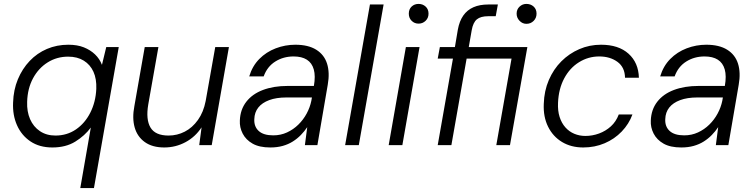

<svg xmlns="http://www.w3.org/2000/svg" viewBox="-20 -743 3864 983"><path d="M391 220 445 -90Q414 -48 365.5 -18Q317 12 248 12Q182 12 136 -19Q90 -50 67 -102Q44 -154 47 -218Q49 -283 71.5 -337Q94 -391 132 -431Q170 -471 220.5 -492.5Q271 -514 330 -514Q376 -514 409.5 -500.5Q443 -487 466.5 -464.5Q490 -442 502 -411L524 -502H588L461 220ZM264 -49Q323 -49 369 -80.5Q415 -112 442.5 -166.5Q470 -221 473 -288Q475 -339 458.5 -375.5Q442 -412 409 -432.5Q376 -453 329 -453Q271 -453 224 -423.5Q177 -394 149 -342Q121 -290 119 -222Q117 -172 134 -133Q151 -94 184.5 -71.5Q218 -49 264 -49Z M821 12Q760 12 721.5 -15.5Q683 -43 669.5 -90.5Q656 -138 668 -200L721 -502H791L739 -208Q726 -131 750.5 -90Q775 -49 843 -49Q887 -49 926 -69Q965 -89 993.5 -129Q1022 -169 1033 -226L1082 -502H1152L1064 0H1000L1012 -91Q980 -42 929.5 -15Q879 12 821 12Z M1364 12Q1308 12 1273.5 -7.5Q1239 -27 1222.5 -59Q1206 -91 1208 -126Q1210 -182 1241 -222Q1272 -262 1326.5 -282.5Q1381 -303 1452 -303H1587Q1596 -354 1586.5 -387.5Q1577 -421 1551 -437.5Q1525 -454 1483 -454Q1431 -454 1389.5 -428Q1348 -402 1330 -352H1256Q1272 -405 1307.5 -441Q1343 -477 1391.5 -495.5Q1440 -514 1492 -514Q1558 -514 1599 -488.5Q1640 -463 1654.5 -417Q1669 -371 1658 -309L1605 0H1541L1553 -92Q1539 -71 1520.5 -52Q1502 -33 1479 -18.5Q1456 -4 1427.5 4Q1399 12 1364 12ZM1379 -50Q1417 -50 1449.5 -65Q1482 -80 1507.5 -105Q1533 -130 1550 -161.5Q1567 -193 1574 -227L1577 -244H1446Q1395 -244 1358.5 -230.5Q1322 -217 1302.5 -192.5Q1283 -168 1282 -133Q1280 -95 1304.5 -72.5Q1329 -50 1379 -50Z M1747 0 1874 -720H1944L1817 0Z M1970 0 2058 -502H2128L2040 0ZM2123 -622Q2102 -622 2087.5 -636.5Q2073 -651 2073 -673Q2073 -696 2087.5 -709.5Q2102 -723 2123 -723Q2144 -723 2159 -709.5Q2174 -696 2174 -673Q2174 -651 2159 -636.5Q2144 -622 2123 -622Z M2221 0 2299 -443H2221L2232 -502H2309L2324 -591Q2332 -635 2352 -663.5Q2372 -692 2404 -706Q2436 -720 2480 -720H2529L2518 -660H2480Q2441 -660 2421.5 -644Q2402 -628 2395 -588L2380 -502H2680L2591 0H2521L2599 -443H2369L2291 0ZM2675 -621Q2655 -621 2640 -636.5Q2625 -652 2625 -673Q2625 -695 2640 -709Q2655 -723 2675 -723Q2697 -723 2712 -709.5Q2727 -696 2727 -673Q2727 -651 2712 -636Q2697 -621 2675 -621Z M2966 12Q2904 12 2857.5 -16Q2811 -44 2786 -94.5Q2761 -145 2764 -211Q2766 -278 2790 -333.5Q2814 -389 2854 -429Q2894 -469 2946 -491.5Q2998 -514 3057 -514Q3147 -514 3198 -468Q3249 -422 3251 -345H3180Q3179 -399 3141 -426.5Q3103 -454 3048 -454Q2992 -454 2944.5 -424.5Q2897 -395 2868.5 -341.5Q2840 -288 2837 -217Q2835 -176 2845 -144.5Q2855 -113 2874.5 -91Q2894 -69 2920.5 -58Q2947 -47 2977 -47Q3013 -47 3047 -59.5Q3081 -72 3107.5 -96Q3134 -120 3148 -157H3218Q3200 -108 3163 -69.5Q3126 -31 3075.5 -9.5Q3025 12 2966 12Z M3468 12Q3412 12 3377.5 -7.5Q3343 -27 3326.5 -59Q3310 -91 3312 -126Q3314 -182 3345 -222Q3376 -262 3430.5 -282.5Q3485 -303 3556 -303H3691Q3700 -354 3690.5 -387.5Q3681 -421 3655 -437.5Q3629 -454 3587 -454Q3535 -454 3493.5 -428Q3452 -402 3434 -352H3360Q3376 -405 3411.5 -441Q3447 -477 3495.5 -495.5Q3544 -514 3596 -514Q3662 -514 3703 -488.5Q3744 -463 3758.5 -417Q3773 -371 3762 -309L3709 0H3645L3657 -92Q3643 -71 3624.5 -52Q3606 -33 3583 -18.5Q3560 -4 3531.5 4Q3503 12 3468 12ZM3483 -50Q3521 -50 3553.5 -65Q3586 -80 3611.5 -105Q3637 -130 3654 -161.5Q3671 -193 3678 -227L3681 -244H3550Q3499 -244 3462.5 -230.5Q3426 -217 3406.5 -192.5Q3387 -168 3386 -133Q3384 -95 3408.5 -72.5Q3433 -50 3483 -50Z"/></svg>

Font: DM Sans 16pt Light
Style: Italic
Weight: 300
Italic angle: -10°
Version: Version 4.004;gftools[0.9.30]